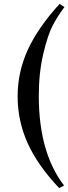

<svg xmlns="http://www.w3.org/2000/svg" viewBox="-20 -824 349 980"><path d="M282 136Q173 21 121.5 -92.5Q70 -206 70 -332Q70 -456 121.5 -569Q173 -682 284 -804L309 -788Q273 -740 248.5 -693Q224 -646 201 -549.5Q178 -453 178 -334Q178 -45 307 123Z"/></svg>

Font: Libre Bodoni
Style: Regular
Weight: 400
Designer: Pablo Impallari, Rodrigo Fuenzalida
Foundry: Pablo Impallari, Rodrigo Fuenzalida
Version: Version 1.001